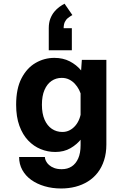

<svg xmlns="http://www.w3.org/2000/svg" viewBox="-20 -832 690 1065"><path d="M319 213.5Q270 213.5 227.5 201Q185 188.5 153.2 165.8Q121.5 143 103.8 110.8Q86 78.5 86 39H229Q229 49.5 234.8 61.2Q240.5 73 252 83.2Q263.5 93.5 281 100Q298.5 106.5 322.5 106.5Q354.5 106.5 377.8 91.2Q401 76 414 46.5Q427 17 427 -26.5V-399L434 -500H570V-30.5Q570 18 557.2 57.2Q544.5 96.5 521.8 125.8Q499 155 467.8 174.5Q436.5 194 398.8 203.8Q361 213.5 319 213.5ZM286.5 11Q244.5 11 205.8 -4.8Q167 -20.5 136.2 -52.8Q105.5 -85 87.5 -134.5Q69.5 -184 69.5 -251Q69.5 -340.5 99.5 -398Q129.5 -455.5 177.8 -483.2Q226 -511 281.5 -511Q329.5 -511 366.8 -491.8Q404 -472.5 429.2 -442.2Q454.5 -412 467.8 -378Q481 -344 481 -314L432.5 -295.5Q428 -315 418.5 -333.8Q409 -352.5 395 -367.5Q381 -382.5 363 -391.2Q345 -400 322.5 -400Q290.5 -400 265.8 -383Q241 -366 226.8 -333Q212.5 -300 212.5 -251Q212.5 -202 227.2 -168.2Q242 -134.5 267.8 -117.2Q293.5 -100 326 -100Q348 -100 366.2 -109.5Q384.5 -119 398.2 -135.2Q412 -151.5 420.2 -172.8Q428.5 -194 430 -216.5L482.5 -198.5Q482.5 -168 470 -132Q457.5 -96 432.5 -63.5Q407.5 -31 371 -10Q334.5 11 286.5 11ZM338 -811.5 381.5 -748.5Q368 -741 356.8 -732Q345.5 -723 339.2 -709.2Q333 -695.5 333 -673.5L250.5 -675.5Q250.5 -706 259.2 -728.5Q268 -751 281.5 -767.2Q295 -783.5 310.2 -794.2Q325.5 -805 338 -811.5ZM378.5 -675.5V-553H250.5V-675.5Z"/></svg>

Font: Trispace Thin SemiBold
Style: Regular
Weight: 600
Version: Version 1.210